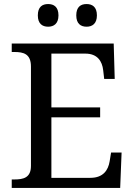

<svg xmlns="http://www.w3.org/2000/svg" viewBox="-20 -929 663 949"><path d="M408 -797C436 -797 459 -812 459 -853C459 -895 436 -909 408 -909C379 -909 357 -895 357 -853C357 -812 379 -797 408 -797ZM218 -797C246 -797 269 -812 269 -853C269 -895 246 -909 218 -909C189 -909 167 -895 167 -853C167 -812 189 -797 218 -797ZM38 0H574L581 -175H529L522 -132C515 -88 490 -50 427 -50H234V-349H475V-398H234V-664H402C462 -664 485 -626 490 -582L495 -539H547L542 -714H38V-672H51C96 -672 133 -663 133 -600V-109C133 -50 95 -42 51 -42H38Z"/></svg>

Font: Noto Fangsong KSS Vertical
Style: Regular
Weight: 400
Designer: LIU Zhao, ZHANG Congyu, Kushim JIANG
Foundry: Guyu Beijing Co. Ltd.
Version: Version 1.000;November 16, 2022;FontCreator 11.5.0.2427 64-b